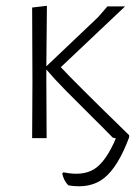

<svg xmlns="http://www.w3.org/2000/svg" viewBox="-20 -477 484 663"><path d="M91 0 92 -195 91 -451 142 -457 140 -248 319 -418 351 -455H412L190 -245Q236 -195 426 -10V-3Q388 99 340 137.5Q292 176 216 163Q200 147 195 122L199 118Q266 132 306 106.5Q346 81 380 1L369 -2Q345 -27 296 -75.5Q247 -124 207.5 -164Q168 -204 140 -237V-198L141 0Z"/></svg>

Font: Alegreya Sans Light
Style: Regular
Weight: 300
Designer: Juan Pablo del Peral
Foundry: Huerta Tipografica
Version: Version 2.007